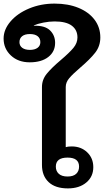

<svg xmlns="http://www.w3.org/2000/svg" viewBox="-134 -1036 577 1066"><path d="M99 -120V-553Q99 -594 126 -627Q153 -660 204 -703Q251 -743 273.5 -770Q296 -797 296 -828Q296 -870 264.5 -893.5Q233 -917 169 -917Q139 -917 106.5 -910.5Q74 -904 54 -895V-893Q115 -895 143.5 -867.5Q172 -840 172 -798Q172 -749 134 -719.5Q96 -690 31 -690Q-33 -690 -73.5 -728Q-114 -766 -114 -822Q-114 -872 -75.5 -917Q-37 -962 28 -989Q93 -1016 169 -1016Q244 -1016 301.5 -992.5Q359 -969 391 -926.5Q423 -884 423 -828Q423 -780 394.5 -743.5Q366 -707 312 -661Q270 -625 250.5 -602Q231 -579 231 -553V-219Q242 -223 264 -223Q316 -223 350 -190.5Q384 -158 384 -108Q384 -55 345 -22.5Q306 10 243 10Q173 10 136 -25Q99 -60 99 -120ZM90 -802Q90 -823 75 -835Q60 -847 32 -847Q4 -847 -11 -835Q-26 -823 -26 -802Q-26 -782 -10.5 -770.5Q5 -759 32 -759Q59 -759 74.5 -770.5Q90 -782 90 -802ZM305 -111Q305 -161 241 -161Q176 -161 176 -111Q176 -86 192.5 -71Q209 -56 241 -56Q273 -56 289 -71Q305 -86 305 -111Z"/></svg>

Font: Kodchasan
Style: Bold
Weight: 700
Designer: Katatrad Aksorn Co.,Ltd.
Foundry: Cadson Demak Co.,Ltd.
Version: Version 1.000; ttfautohint (v1.6)